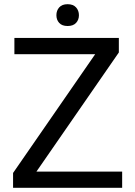

<svg xmlns="http://www.w3.org/2000/svg" viewBox="-20 -891 639 911"><path d="M152.8 -76.7 543.9 -642.1V-710.9H48.3V-633.8H431.6L42 -70.3V0H559.6V-76.7ZM247.6 -818.8C247.6 -804.2 252 -792 261 -782.2C269.9 -772.5 283.2 -767.6 300.8 -767.6C318.4 -767.6 331.7 -772.5 340.8 -782.2C349.9 -792 354.5 -804.2 354.5 -818.8C354.5 -833.5 349.9 -845.9 340.8 -856C331.7 -866 318.4 -871.1 300.8 -871.1C283.2 -871.1 269.9 -866 261 -856C252 -845.9 247.6 -833.5 247.6 -818.8Z"/></svg>

Font: Roboto1
Style: rg
Weight: 400
Designer: Google
Version: Version 2.137; 2017